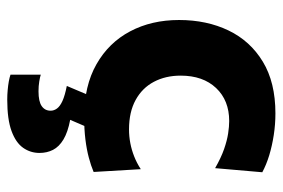

<svg xmlns="http://www.w3.org/2000/svg" viewBox="-144 -408 773 525"><g transform="rotate(90 242.5 -145.5)"><path d="M299.7 10.9Q214.7 10.9 155.6 -22.8Q96.5 -56.4 65.6 -115Q34.7 -173.5 34.7 -248.6Q34.7 -324.2 63.3 -383.8Q91.9 -443.3 148.7 -477.7Q205.4 -512.1 290 -512.1Q319.8 -512.1 349.1 -507.6Q378.5 -503.1 404.6 -495.2Q430.7 -487.2 451 -476.2L439.8 -347.2Q411.3 -363.5 387.7 -371.7Q364.1 -379.9 344.9 -382.8Q325.8 -385.7 310.9 -385.7Q254.6 -385.7 220.7 -349.9Q186.8 -314 186.8 -253Q186.8 -211.7 203.7 -179.8Q220.5 -147.9 253.3 -129.9Q286.1 -111.8 333.8 -111.8Q352.7 -111.8 371.2 -115.3Q389.7 -118.8 407.7 -125.9Q425.8 -133 442.6 -144L450.2 -15Q432.9 -7.6 410.7 -1.8Q388.6 4.1 361 7.5Q333.4 10.9 299.7 10.9ZM252.5 221.2Q239.3 221.2 226.4 220Q213.5 218.9 202.5 216.9Q191.6 214.9 184.1 212.3V129.5Q190.3 131.6 202.6 133.6Q214.9 135.7 229.5 135.7Q257.6 135.7 270.2 126.9Q282.7 118.1 282.7 102.7Q282.7 93.4 276.8 85.3Q271 77.1 256.3 70.3Q241.6 63.6 215 58.3L251.1 -26.9H328.8V0L307.7 49.1Q341.4 55.5 361.4 67.5Q381.3 79.5 389.8 96.1Q398.2 112.7 398.2 133Q398.2 157.7 384.2 177.7Q370.2 197.7 338.4 209.4Q306.5 221.2 252.5 221.2Z"/></g></svg>

Font: Commissioner Thin
Style: Regular
Weight: 100
Designer: Kostas Bartsokas
Foundry: Kostas Bartsokas
Version: Version 1.001;gftools[0.9.23]